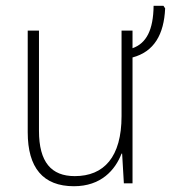

<svg xmlns="http://www.w3.org/2000/svg" viewBox="-20 -635 592 665"><path d="M552 -606 546 -615H512C511 -531 487 -485 439 -468V-529H401V-233C401 -91 340 -25 239 -25C158 -25 115 -73 115 -182V-529H76V-177C76 -54 129 10 236 10C330 10 379 -46 401 -103H403L409 0H439V-436C514 -456 548 -516 552 -606Z"/></svg>

Font: Noto Sans SemiCondensed ExtraLight
Style: Regular
Weight: 200
Width: 4
Designer: Monotype Design Team
Foundry: Monotype Imaging Inc.
Version: Version 2.013